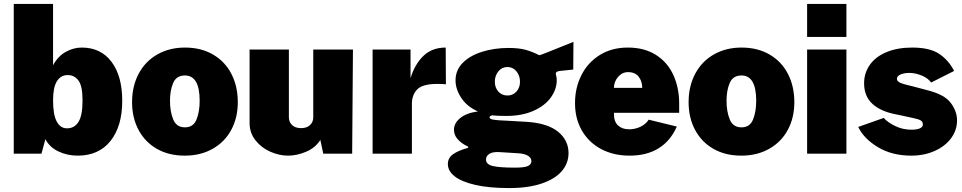

<svg xmlns="http://www.w3.org/2000/svg" viewBox="-20 -782 4895 977"><path d="M211 -74 191 0H50V-762H250V-450Q275 -496 314.5 -518Q354 -540 396 -540Q493 -540 547.5 -467.5Q602 -395 602 -269Q602 -140 542.5 -65Q483 10 375 10Q322 10 277 -11.5Q232 -33 211 -74ZM400 -271Q400 -344 379.5 -372Q359 -400 324 -400Q289 -400 269.5 -368.5Q250 -337 250 -271Q250 -199 268.5 -164Q287 -129 321 -129Q359 -129 379.5 -162Q400 -195 400 -271Z M652 -262Q652 -344 686 -407.5Q720 -471 781.5 -505.5Q843 -540 921 -540Q1003 -540 1064 -504.5Q1125 -469 1157.5 -406Q1190 -343 1190 -262Q1190 -183 1157 -121.5Q1124 -60 1062.5 -25Q1001 10 920 10Q839 10 778.5 -24.5Q718 -59 685 -121Q652 -183 652 -262ZM996 -269Q996 -398 921 -398Q878 -398 861.5 -360.5Q845 -323 845 -269Q845 -214 861.5 -174Q878 -134 921 -134Q964 -134 980 -174Q996 -214 996 -269Z M1250 -157V-530H1450V-185Q1450 -161 1466.5 -145.5Q1483 -130 1512 -130Q1541 -130 1557.5 -145.5Q1574 -161 1574 -185V-530H1776L1772 0H1625L1610 -70Q1585 -30 1538 -10Q1491 10 1446 10Q1401 10 1355.5 -10Q1310 -30 1280 -68Q1250 -106 1250 -157Z M1876 -530H2069V-384Q2090 -454 2134 -497Q2178 -540 2248 -540L2249 -353Q2233 -355 2205 -355Q2130 -355 2103 -327Q2076 -299 2076 -254V0H1876Z M2259 53Q2259 22 2284.5 3.5Q2310 -15 2356 -28Q2363 -29 2363 -33Q2363 -36 2356 -39Q2327 -53 2308.5 -74Q2290 -95 2290 -122Q2290 -155 2321.5 -181Q2353 -207 2412 -215Q2357 -239 2327.5 -283.5Q2298 -328 2298 -373Q2298 -425 2334.5 -462Q2371 -499 2433 -518.5Q2495 -538 2568 -538Q2620 -538 2654.5 -528.5Q2689 -519 2724 -501Q2726 -500 2766 -516L2898 -569L2897 -428L2828 -421Q2817 -419 2812.5 -416Q2808 -413 2808 -406L2810 -397Q2813 -387 2813 -374Q2813 -328 2783 -286Q2753 -244 2694.5 -218Q2636 -192 2556 -192Q2512 -192 2485 -195Q2471 -192 2471 -186Q2471 -177 2486 -174Q2501 -171 2524.5 -169.5Q2548 -168 2556 -168L2661 -162Q2767 -155 2820 -111.5Q2873 -68 2873 -3Q2873 49 2838.5 89Q2804 129 2736 152Q2668 175 2570 175Q2469 175 2399 159Q2329 143 2294 115.5Q2259 88 2259 53ZM2626 -366Q2626 -397 2608 -419Q2590 -441 2562 -441Q2534 -441 2516 -419Q2498 -397 2498 -366Q2498 -336 2516 -316Q2534 -296 2562 -296Q2590 -296 2608 -316Q2626 -336 2626 -366ZM2684 38Q2684 21 2666.5 10.5Q2649 0 2618 -2L2522 -8Q2485 -10 2469 1.5Q2453 13 2453 30Q2453 54 2486.5 62.5Q2520 71 2601 71Q2650 71 2667 62.5Q2684 54 2684 38Z M3181 -124Q3211 -124 3238 -136.5Q3265 -149 3281 -173L3424 -138Q3392 -65 3331.5 -27.5Q3271 10 3184 10Q3102 10 3039 -23.5Q2976 -57 2941 -117.5Q2906 -178 2906 -258Q2906 -335 2938.5 -399.5Q2971 -464 3032 -502Q3093 -540 3175 -540Q3259 -540 3318 -502.5Q3377 -465 3406.5 -400Q3436 -335 3436 -255V-208H3104Q3103 -164 3124.5 -144Q3146 -124 3181 -124ZM3248 -335Q3248 -368 3230 -391.5Q3212 -415 3176 -415Q3146 -415 3125 -390.5Q3104 -366 3104 -335Z M3484 -262Q3484 -344 3518 -407.5Q3552 -471 3613.5 -505.5Q3675 -540 3753 -540Q3835 -540 3896 -504.5Q3957 -469 3989.5 -406Q4022 -343 4022 -262Q4022 -183 3989 -121.5Q3956 -60 3894.5 -25Q3833 10 3752 10Q3671 10 3610.5 -24.5Q3550 -59 3517 -121Q3484 -183 3484 -262ZM3828 -269Q3828 -398 3753 -398Q3710 -398 3693.5 -360.5Q3677 -323 3677 -269Q3677 -214 3693.5 -174Q3710 -134 3753 -134Q3796 -134 3812 -174Q3828 -214 3828 -269Z M4287 -594H4087V-762H4287ZM4287 0H4087V-530H4287Z M4347 -136 4477 -182Q4496 -160 4534.5 -141Q4573 -122 4618 -122Q4644 -122 4660 -128.5Q4676 -135 4676 -149Q4676 -163 4664.5 -169.5Q4653 -176 4624 -182L4545 -199Q4465 -213 4421 -252Q4377 -291 4377 -358Q4377 -411 4406.5 -452.5Q4436 -494 4491.5 -517Q4547 -540 4622 -540Q4711 -540 4759 -508Q4807 -476 4835 -421L4718 -362Q4703 -384 4670.5 -397.5Q4638 -411 4607 -411Q4581 -411 4562.5 -403Q4544 -395 4544 -381Q4544 -368 4561.5 -360.5Q4579 -353 4627 -342L4695 -324Q4785 -302 4817.5 -259Q4850 -216 4850 -170Q4850 -120 4820 -79Q4790 -38 4736.5 -14Q4683 10 4617 10Q4519 10 4447.5 -33Q4376 -76 4347 -136Z"/></svg>

Font: Morrison Black
Style: Regular
Weight: 900
Designer: Pablo Impallari, Rodrigo Fuenzalida (Modified by Dan O. Williams)
Version: Version 0.03;June 6, 2019;FontCreator 11.5.0.2425 64-bit; tt